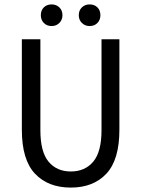

<svg xmlns="http://www.w3.org/2000/svg" viewBox="-20 -838 640 870"><path d="M165 -769Q165 -791 178.5 -804.5Q192 -818 214 -818Q235 -818 249 -804.5Q263 -791 263 -769Q263 -748 249 -734Q235 -720 214 -720Q192 -720 178.5 -734Q165 -748 165 -769ZM337 -769Q337 -791 351 -804.5Q365 -818 386 -818Q408 -818 421.5 -804.5Q435 -791 435 -769Q435 -748 421.5 -734Q408 -720 386 -720Q365 -720 351 -734Q337 -748 337 -769ZM79 -250V-660H163V-248Q163 -150 200 -105.5Q237 -61 301 -61Q365 -61 402.5 -105.5Q440 -150 440 -248V-660H521V-250Q521 -114 462 -51Q403 12 301 12Q198 12 138.5 -51Q79 -114 79 -250Z"/></svg>

Font: Office Code Pro
Style: Regular
Weight: 400
Designer: Nathan Rutzky & Paul D. Hunt
Foundry: Adobe Systems Incorporated
Version: Version 1.004